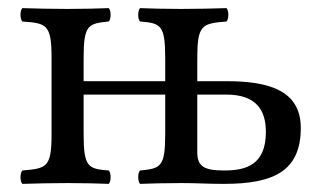

<svg xmlns="http://www.w3.org/2000/svg" viewBox="-20 -451 785 473"><path d="M466 -306C466 -390 477 -393 538 -398C544 -404 544 -425 538 -431C504 -430 470 -429 426 -429C387 -429 348 -430 325 -431C319 -425 319 -404 325 -398C376 -394 387 -390 387 -307V-251H186V-307C186 -390 197 -393 248 -398C254 -404 254 -425 248 -431C224 -430 186 -429 146 -429C103 -429 68 -430 35 -431C29 -425 29 -404 35 -398C96 -394 107 -390 107 -307V-122C107 -39 96 -36 35 -31C29 -25 29 -4 35 2C68 1 103 0 147 0C186 0 226 1 248 2C254 -4 254 -25 248 -31C197 -35 186 -39 186 -122V-218H387V-122C387 -39 376 -36 325 -31C319 -25 319 -4 325 2C348 1 387 0 427 0C468 0 490 2 531 2C654 2 721 -29 721 -136C721 -230 639 -251 538 -251H466ZM635 -126C635 -44 585 -31 532 -31C483 -31 466 -41 466 -76V-218H537C612 -218 635 -179 635 -126Z"/></svg>

Font: Libertinus Math
Style: Regular
Weight: 400
Designer: Philipp H. Poll, Khaled Hosny
Foundry: Caleb Maclennan
Version: Version 7.050;RELEASE